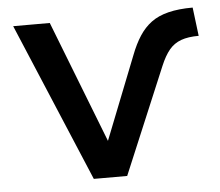

<svg xmlns="http://www.w3.org/2000/svg" viewBox="-42 -550 682 596"><g transform="rotate(-5 298.5 -251.5)"><path d="M227 0 19 -494H133L286 -101H276L383 -372Q396 -406 412 -430.5Q428 -455 449.5 -471Q471 -487 503 -495Q535 -503 579 -503L590 -414Q557 -414 535 -406Q513 -398 498 -380Q483 -362 470 -331L331 0Z"/></g></svg>

Font: Nunito Sans 9pt SemiBold
Style: Regular
Weight: 600
Version: Version 3.101;gftools[0.9.27]